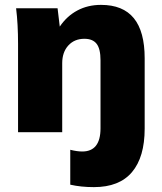

<svg xmlns="http://www.w3.org/2000/svg" viewBox="-20 -542 664 787"><path d="M573 -303V-15Q573 102 521 163.5Q469 225 365 225Q312 225 268 215V72Q296 79 317 79Q392 79 392 -16V-295Q392 -342 376 -362.5Q360 -383 326 -383Q285 -383 260 -355.5Q235 -328 235 -283V0H54V-362Q54 -444 46 -508H216L225 -433Q254 -476 297 -499Q340 -522 394 -522Q484 -522 528.5 -467.5Q573 -413 573 -303Z"/></svg>

Font: Muli Black
Style: Regular
Weight: 900
Designer: Vernon Adams
Foundry: Vernon Adams
Version: Version 2.001